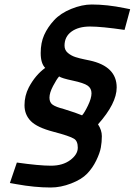

<svg xmlns="http://www.w3.org/2000/svg" viewBox="-20 -663 599 854"><path d="M534 -530Q432 -545 380.5 -545Q329 -545 298 -522.5Q267 -500 267 -460Q267 -440 282 -427.5Q297 -415 316 -409Q335 -403 355 -399Q375 -395 379 -394Q499 -368 499 -274Q499 -203 416 -110Q433 -84 433 -57.5Q433 -31 428.5 -6.5Q424 18 408 51Q392 84 367.5 109.5Q343 135 296.5 153Q250 171 206 171Q134 171 52 156L24 151L55 60Q154 74 206.5 74Q259 74 292.5 49Q326 24 326 -6Q326 -36 309 -46Q290 -58 217.5 -77Q145 -96 117 -124.5Q89 -153 89 -195Q89 -237 108 -274Q137 -329 181 -361Q161 -381 161 -427Q161 -473 176.5 -507.5Q192 -542 220.5 -573Q249 -604 297 -623.5Q345 -643 388 -643Q456 -643 534 -627L559 -622ZM264 -178Q322 -160 345 -150Q355 -160 371 -193Q387 -226 387 -248Q387 -270 370 -282Q353 -294 303.5 -304.5Q254 -315 243 -323Q232 -311 216 -280.5Q200 -250 200 -228.5Q200 -207 214.5 -197Q229 -187 264 -178Z"/></svg>

Font: Titillium Web
Style: SemiBold Italic
Weight: 600
Italic angle: -13°
Version: Version 1.001;PS 57.000;hotconv 1.0.70;makeotf.lib2.5.55311